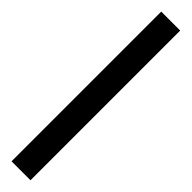

<svg xmlns="http://www.w3.org/2000/svg" viewBox="24 -125 465 465"><g transform="rotate(-45 256.5 107.5)"><path d="M0 139.6H512.7V74.7H0Z"/></g></svg>

Font: Pfont
Style: Regular
Weight: 400
Designer: Damoon Khanjanzadeh
Foundry: pfont
Version: Version 1.000;PS 000.300;hotconv 1.0.88;makeotf.lib2.5.64775